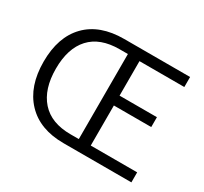

<svg xmlns="http://www.w3.org/2000/svg" viewBox="-135 -851 1114 1046"><g transform="rotate(30 422.0 -328.5)"><path d="M52 -331Q52 -486 135 -571.5Q218 -657 371 -657H785V-594H503V-377H738V-315H503V-63H795V0H368Q218 0 135 -88Q52 -176 52 -331ZM429 -61V-596H377Q255 -596 192 -527.5Q129 -459 129 -331Q129 -203 192 -132Q255 -61 377 -61Z"/></g></svg>

Font: Assistant-zap
Style: zap
Weight: 400
Designer: Hebrew By Ben Nathan, Latin by Paul Hunt
Version: Version 2.001